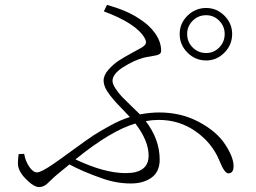

<svg xmlns="http://www.w3.org/2000/svg" viewBox="-20 -759 1040 779"><path d="M816.4 -697.3Q784.2 -697.3 761.7 -674.8Q739.3 -652.3 739.3 -621.1Q739.3 -588.9 761.7 -566.4Q784.2 -543.9 816.4 -543.9Q847.7 -543.9 869.6 -566.4Q891.6 -588.9 891.6 -621.1Q891.6 -652.3 869.6 -674.8Q847.7 -697.3 816.4 -697.3ZM816.4 -513.7Q772.5 -513.7 740.7 -545.4Q709 -577.1 709 -621.1Q709 -664.1 740.7 -695.3Q772.5 -726.6 816.4 -726.6Q859.4 -726.6 890.6 -695.3Q921.9 -664.1 921.9 -621.1Q921.9 -577.1 890.6 -545.4Q859.4 -513.7 816.4 -513.7ZM583 -127.9Q583 -187.5 529.3 -257.8Q430.7 -229.5 286.1 -112.3Q403.3 -56.6 490.2 -56.6Q583 -56.6 583 -127.9ZM401.4 -712.9 414.1 -739.3Q497.1 -715.8 543.9 -683.6Q584 -659.2 608.9 -624.5Q633.8 -589.8 633.8 -552.7Q633.8 -543 625.5 -538.6Q617.2 -534.2 594.7 -530.8Q572.3 -527.3 561.5 -524.4Q522.5 -513.7 479.5 -486.3Q436.5 -459 436.5 -430.7Q436.5 -418 449.2 -398.9Q461.9 -379.9 475.6 -365.7Q489.3 -351.6 514.2 -327.6Q539.1 -303.7 547.9 -294.9Q588.9 -302.7 626 -302.7Q714.8 -302.7 787.1 -264.2Q859.4 -225.6 893.6 -172.9Q927.7 -121.1 927.7 -85Q927.7 -55.7 906.2 -55.7Q890.6 -55.7 870.1 -107.4Q840.8 -178.7 774.4 -225.6Q708 -272.5 624 -272.5Q598.6 -272.5 571.3 -267.6Q627.9 -193.4 627.9 -111.3Q627.9 -62.5 595.2 -38.6Q562.5 -14.6 510.7 -14.6Q452.1 -14.6 394.5 -35.2Q318.4 -61.5 261.7 -91.8Q259.8 -89.8 212.9 -51.8Q202.1 -43 189.5 -30.8Q176.8 -18.6 170.9 -13.2Q165 -7.8 156.7 -3.9Q148.4 0 138.7 0Q117.2 0 85 -32.7Q52.7 -65.4 52.7 -95.7Q52.7 -113.3 55.7 -133.8L78.1 -134.8Q83 -105.5 98.6 -82.5Q114.3 -59.6 129.9 -59.6Q147.5 -59.6 199.2 -95.7Q216.8 -107.4 274.9 -149.9Q333 -192.4 357.4 -208.5Q381.8 -224.6 425.3 -248.5Q468.8 -272.5 506.8 -284.2Q499 -293 480.5 -312Q461.9 -331.1 450.7 -343.3Q439.5 -355.5 426.3 -372.6Q413.1 -389.6 406.7 -404.3Q400.4 -418.9 400.4 -432.6Q400.4 -454.1 420.4 -476.6Q440.4 -499 461.4 -512.7Q482.4 -526.4 515.6 -544.4Q548.8 -562.5 555.7 -566.4Q569.3 -575.2 571.8 -583.5Q574.2 -591.8 566.4 -605.5Q532.2 -664.1 401.4 -712.9Z"/></svg>

Font: GenYoMin TW TTF ExtraLight
Style: Regular
Weight: 250
Version: Version 1.300